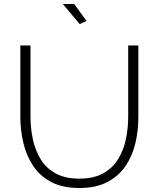

<svg xmlns="http://www.w3.org/2000/svg" viewBox="-20 -938 796 963"><path d="M379 5Q294 5 237 -25Q180 -55 146 -106.5Q112 -158 97 -222Q82 -286 82 -353V-710H133V-353Q133 -294 145 -238.5Q157 -183 184.5 -138.5Q212 -94 259.5 -68Q307 -42 378 -42Q450 -42 497.5 -68.5Q545 -95 572.5 -140Q600 -185 611.5 -240.5Q623 -296 623 -353V-710H674V-353Q674 -282 658.5 -217.5Q643 -153 608 -103Q573 -53 516.5 -24Q460 5 379 5ZM295 -918H352L414 -833L380 -817Z"/></svg>

Font: Raleway Light
Style: Regular
Weight: 300
Designer: Matt McInerney, Pablo Impallari, Rodrigo Fuenzalida
Foundry: Matt McInerney, Pablo Impallari, Rodrigo Fuenzalida
Version: Version 4.026